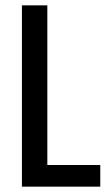

<svg xmlns="http://www.w3.org/2000/svg" viewBox="-20 -698 400 718"><path d="M62 -678H157V-81H355V0H62Z"/></svg>

Font: Khand Medium
Style: Regular
Weight: 500
Designer: Devanagari: Sanchit Sawaria, Jyotish Sonowal; Latin: Satya Rajpurohit
Foundry: Indian Type Foundry
Version: Version 1.100;PS 1.0;hotconv 1.0.78;makeotf.lib2.5.61930; tt